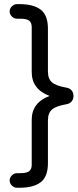

<svg xmlns="http://www.w3.org/2000/svg" viewBox="-20 -762 376 925"><path d="M26.4 107.4Q26.4 93.8 37.1 83Q47.9 72.3 61.5 72.3H76.2Q110.4 72.3 121.6 62Q132.8 51.8 132.8 32.2V-184.6Q132.8 -267.6 218.8 -299.8Q132.8 -332 132.8 -415V-631.8Q132.8 -651.4 121.6 -661.6Q110.4 -671.9 76.2 -671.9H61.5Q47.9 -671.9 37.1 -682.6Q26.4 -693.4 26.4 -707Q26.4 -720.7 37.1 -731.4Q47.9 -742.2 61.5 -742.2H73.2Q141.6 -742.2 176.3 -715.3Q210.9 -688.5 210.9 -624V-418Q210.9 -382.8 230 -365.7Q249 -348.6 299.8 -339.8Q316.4 -336.9 325.2 -326.2Q334 -315.4 334 -299.8Q334 -284.2 325.2 -273.4Q316.4 -262.7 299.8 -259.8Q249 -251 230 -233.9Q210.9 -216.8 210.9 -181.6V24.4Q210.9 88.9 176.3 115.7Q141.6 142.6 73.2 142.6H61.5Q47.9 142.6 37.1 131.8Q26.4 121.1 26.4 107.4Z"/></svg>

Font: jf-openhuninn-1.1
Style: Regular
Weight: 400
Designer: [Kosugi Maru]
      Designed by Motoya company      

      [Varela Round]
      Joe Prince(Latin component); Avraham Co
Foundry: justfont CO.,LTD.
Version: 1.1